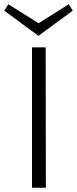

<svg xmlns="http://www.w3.org/2000/svg" viewBox="-30 -880 361 900"><path d="M120 -658H184L185 0H120ZM311 -830 150 -712 -10 -830 9 -860 151 -771 292 -860Z"/></svg>

Font: Ysabeau Semilight
Style: Regular
Weight: 300
Designer: Christian Thalmann (Catharsis Fonts)
Version: Version 0.003